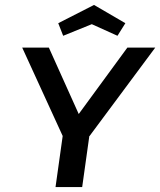

<svg xmlns="http://www.w3.org/2000/svg" viewBox="-20 -758 649 778"><path d="M609 -565 343 -207H342L313 0H205L234 -207L70 -565H178L299 -296L496 -565ZM236 -613 216 -664 361 -738 488 -664 456 -613 352 -660Z"/></svg>

Font: Neutral Grotesk
Style: Italic
Weight: 400
Italic angle: -8°
Designer: Nawras Khrais
Foundry: Nawras Khrais
Version: Version 1.000